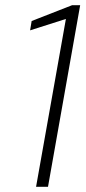

<svg xmlns="http://www.w3.org/2000/svg" viewBox="-20 -720 330 740"><path d="M119 0 234 -647 96 -603 102 -639 258 -700H289L165 0Z"/></svg>

Font: DM Sans 11pt ExtraLight
Style: Italic
Weight: 250
Italic angle: -10°
Version: Version 4.004;gftools[0.9.30]